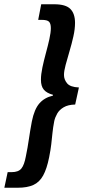

<svg xmlns="http://www.w3.org/2000/svg" viewBox="-58 -728 409 900"><path d="M-37.6 152 -22.1 78.9H-3.3Q28.1 78.9 42 62.2Q55.9 45.5 63.4 3.9Q71.6 -35.4 77.3 -75.1Q83.1 -114.9 91.3 -158.8Q102.8 -216 126.6 -243.3Q150.4 -270.6 189.7 -279.6L190.5 -283.6Q161.5 -291.2 147.7 -307.3Q133.9 -323.5 133.9 -354.1Q133.9 -379.3 140.8 -412Q147.8 -444.8 157.1 -479Q166.5 -513.3 173.4 -544.4Q180.3 -575.5 180.3 -596.3Q180.3 -617.3 171.9 -626.1Q163.4 -634.9 137.8 -634.9H121L135.2 -708H196.5Q250.2 -708 271.9 -686Q293.7 -663.9 293.7 -620.8Q293.7 -591.5 285.9 -557Q278.2 -522.4 267.8 -487.7Q257.5 -453.1 249.7 -424Q241.9 -395 241.9 -376.6Q241.9 -355.3 256.5 -337.5Q271 -319.7 311.9 -318L294.4 -238Q261 -237.2 240.6 -225.2Q220.2 -213.2 210.3 -195.8Q200.4 -178.5 196.4 -160.9Q190.4 -129.8 187.9 -104.1Q185.3 -78.5 182.3 -51.9Q179.3 -25.3 172.3 9.5Q161.5 63.6 144.2 94.8Q127 126.1 98.4 139Q69.9 152 25.7 152Z"/></svg>

Font: Source Sans 3
Style: Italic
Weight: 200
Italic angle: -11°
Designer: Paul D. Hunt
Foundry: Adobe
Version: Version 3.046;hotconv 1.0.118;makeotfexe 2.5.65603